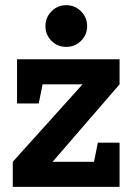

<svg xmlns="http://www.w3.org/2000/svg" viewBox="-20 -732 518 752"><path d="M448.3 -500V-401.7L186 -98.3H448.3V0H30V-98.3L303.3 -401.7H46.7V-500ZM448.3 -173.3V0H328.3L363.3 -173.3ZM46.7 -326.7V-500H166.7L131.7 -326.7ZM239.7 -548.3Q205.3 -548.3 181.7 -572Q158 -595.7 158 -630Q158 -663.7 181.7 -687.7Q205.3 -711.7 239.7 -711.7Q273.3 -711.7 297.3 -687.7Q321.3 -663.7 321.3 -630Q321.3 -595.7 297.3 -572Q273.3 -548.3 239.7 -548.3Z"/></svg>

Font: Epunda Slab Light
Style: Regular
Weight: 300
Designer: Simon Atzbach
Foundry: typofactur
Version: Version 1.102